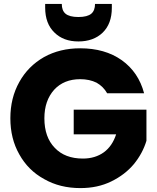

<svg xmlns="http://www.w3.org/2000/svg" viewBox="-20 -957 802 982"><path d="M717 -480C717 -480 717 -480 717 -480C698 -552 660 -608 603 -649C545 -690 474 -710 390 -710C390 -710 390 -710 390 -710C321 -710 259 -695 205 -665C151 -634 109 -592 79 -538C48 -483 33 -421 33 -352C33 -352 33 -352 33 -352C33 -283 48 -221 79 -167C109 -113 151 -71 206 -41C260 -10 322 5 391 5C391 5 391 5 391 5C450 5 502 -6 549 -29C596 -52 634 -81 665 -118C695 -155 716 -194 729 -237C729 -237 729 -396 729 -396C729 -396 357 -396 357 -396C357 -396 357 -270 357 -270C357 -270 574 -270 574 -270C574 -270 574 -270 574 -270C561 -230 540 -199 511 -178C482 -157 446 -146 404 -146C404 -146 404 -146 404 -146C343 -146 295 -164 260 -201C225 -237 207 -287 207 -352C207 -352 207 -352 207 -352C207 -413 224 -461 257 -498C290 -534 335 -552 390 -552C390 -552 390 -552 390 -552C422 -552 450 -546 474 -534C497 -521 515 -503 528 -480C528 -480 717 -480 717 -480ZM552 -917C552 -917 552 -937 552 -937C552 -937 466 -937 466 -937C466 -937 466 -937 466 -937C466 -915 460 -898 447 -887C434 -876 412 -870 381 -870C381 -870 381 -870 381 -870C350 -870 328 -876 315 -887C302 -898 296 -915 296 -937C296 -937 211 -937 211 -937C211 -937 211 -918 211 -918C211 -918 211 -918 211 -918C211 -863 227 -821 258 -791C289 -760 330 -745 381 -745C381 -745 381 -745 381 -745C432 -745 474 -760 505 -790C536 -820 552 -862 552 -917Z"/></svg>

Font: Girnar Poppins
Style: Bold
Weight: 500
Designer: Ninad Kale (Devanagari), Jonny Pinhorn (Latin)
Foundry: Indian Type Foundry
Version: ""